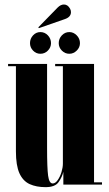

<svg xmlns="http://www.w3.org/2000/svg" viewBox="-20 -800 474 832"><path d="M177.5 11Q137.5 11 108.5 -2.2Q79.5 -15.5 64.2 -49.2Q49 -83 49 -144V-513H15V-523H184V-158.5Q184 -72 188.5 -38.5Q193 -5 208.5 -5Q220 -5 230.2 -19.8Q240.5 -34.5 246.5 -54.5Q252.5 -74.5 252.5 -91V-513H219V-523H387.5V-10H422V0H254.5V-55.5Q249 -32.5 233.8 -10.8Q218.5 11 177.5 11ZM280.5 -567Q261.5 -567 248 -580.8Q234.5 -594.5 234.5 -613Q234.5 -632.5 248 -646.8Q261.5 -661 280.5 -661Q298.5 -661 312.5 -646.8Q326.5 -632.5 326.5 -613Q326.5 -594.5 312.5 -580.8Q298.5 -567 280.5 -567ZM155 -567Q136.5 -567 123.2 -580.8Q110 -594.5 110 -613Q110 -632.5 123.2 -646.8Q136.5 -661 155 -661Q174 -661 187.5 -646.8Q201 -632.5 201 -613Q201 -594.5 187.5 -580.8Q174 -567 155 -567ZM148.5 -678 146 -681.5 230 -767.5Q243 -780.5 257 -780.5Q273.5 -780.5 283.5 -762.5Q287.5 -755.5 287.5 -747.5Q287.5 -726 260.5 -717Z"/></svg>

Font: Imbue 100pt ExtraBold
Style: Regular
Weight: 800
Designer: Tyler Finck
Foundry: Etcetera Type Company
Version: Version 1.102; ttfautohint (v1.8.3)